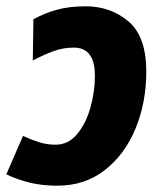

<svg xmlns="http://www.w3.org/2000/svg" viewBox="-31 -579 521 609"><path d="M151 10Q238 10 301.5 -39.5Q365 -89 399 -171.5Q433 -254 433 -352Q433 -463 376.5 -511Q320 -559 241 -559Q188 -559 149 -548Q110 -537 75 -518L73 -387Q107 -405 138 -416.5Q169 -428 203 -428Q270 -428 270 -339Q270 -289 256 -238.5Q242 -188 214 -154Q186 -120 145 -120Q117 -120 91 -128.5Q65 -137 42 -148L-11 -26Q25 -9 64 0.5Q103 10 151 10Z"/></svg>

Font: Noto Sans Display Extra
Style: Italic
Weight: 800
Italic angle: -12°
Designer: Monotype Design Team
Foundry: Monotype Imaging Inc.
Version: Version 1.900